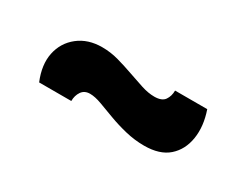

<svg xmlns="http://www.w3.org/2000/svg" viewBox="-31 -465 422 331"><g transform="rotate(30 180.0 -299.5)"><path d="M255 -244Q236 -244 217.5 -248.5Q199 -253 183 -259Q167 -265 153.5 -270Q140 -275 130 -275Q119 -275 113.5 -267Q108 -259 108 -248H44Q32 -277 37 -301Q42 -325 61 -340Q80 -355 108 -355Q125 -355 141 -350.5Q157 -346 172.5 -340.5Q188 -335 202 -330.5Q216 -326 228 -326Q243 -326 248.5 -334Q254 -342 254 -353H318Q328 -324 324 -299Q320 -274 303 -259Q286 -244 255 -244Z"/></g></svg>

Font: Bricolage Grotesque Condensed Medium
Style: Regular
Weight: 500
Width: 3
Designer: Mathieu Triay
Foundry: Atelier Triay
Version: Version 1.000;gftools[0.9.30]